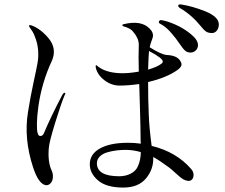

<svg xmlns="http://www.w3.org/2000/svg" viewBox="-20 -848 1015 866"><path d="M709 -757Q732 -754 770 -737.5Q808 -721 840.5 -694.5Q873 -668 873 -645Q873 -630 863 -620.5Q853 -611 840 -611Q825 -611 815.5 -619Q806 -627 789 -652Q772 -677 757 -694Q731 -726 704 -740Q694 -744 697 -751Q700 -759 709 -757ZM796 -828Q845 -821 906 -797Q967 -772 967 -738Q967 -721 958 -710Q949 -699 936 -699Q919 -699 909 -706Q899 -713 882 -734Q865 -755 847 -771Q819 -796 791 -812Q782 -819 784 -824Q786 -829 796 -828ZM261 -420Q268 -432 273 -429Q277 -427 272 -420Q256 -382 229 -295Q202 -208 200 -179Q195 -117 213 -79Q222 -60 217 -38Q214 -26 205 -18.5Q196 -11 185 -13Q153 -20 129 -94Q87 -222 106 -341Q118 -416 131.5 -477.5Q145 -539 149.5 -565Q154 -591 152 -620Q150 -647 141.5 -671.5Q133 -696 128 -703.5Q123 -711 113 -726Q108 -734 114 -734.5Q120 -735 126 -732Q146 -724 165 -709Q184 -694 201 -673Q218 -652 222 -627.5Q226 -603 215 -576Q168 -476 153 -367Q147 -323 146.5 -292Q146 -261 149.5 -248.5Q153 -236 159 -235Q171 -232 178 -247Q209 -321 261 -420ZM842 -86Q854 -73 853 -56.5Q852 -40 840 -34Q828 -28 805 -40Q795 -46 774.5 -65Q754 -84 742 -93Q700 -124 671 -140Q674 -87 639.5 -44.5Q605 -2 536 -2Q460 -2 422.5 -34Q385 -66 385 -107Q385 -153 431 -178.5Q477 -204 557 -204Q588 -204 615 -200Q614 -210 614 -235Q614 -267 611.5 -352.5Q609 -438 608 -469Q559 -462 520 -462Q482 -462 450.5 -486.5Q419 -511 412 -543Q410 -554 414 -554Q415 -553 416 -553Q452 -521 519 -518Q555 -516 606 -525Q604 -592 606 -646Q606 -675 582 -703Q574 -714 560.5 -720.5Q547 -727 540 -728Q532 -730 532 -734Q532 -738 538 -739Q617 -758 655 -719Q665 -709 668 -699.5Q671 -690 670 -684Q669 -678 663.5 -663.5Q658 -649 656 -638Q655 -637 655 -635Q707 -602 732 -600Q777 -598 792 -575Q801 -562 798 -552.5Q795 -543 780 -532Q730 -497 648 -478Q648 -397 651 -331Q653 -272 664 -190Q775 -163 842 -86ZM652 -618Q650 -595 648 -534Q690 -546 710 -562Q722 -572 700 -589Q683 -602 652 -618ZM602 -98Q615 -127 615 -162Q580 -172 547 -172Q526 -172 505.5 -169.5Q485 -167 464 -161Q443 -155 430 -142Q417 -129 417 -112Q417 -53 518 -53Q547 -53 570 -65Q593 -77 602 -98Z"/></svg>

Font: TsukuhouMincho
Style: Regular
Weight: 400
Designer: Iose
Foundry: Typographish
Version: Version 1.001; ttfautohint (v1.8.3)